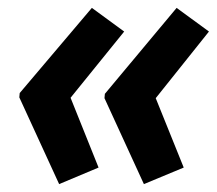

<svg xmlns="http://www.w3.org/2000/svg" viewBox="-20 -514 550 487"><path d="M230 -89 159 -266 295 -434 213 -494 30 -278 29 -267 130 -47ZM446 -89 375 -265 510 -434 428 -494 246 -276 245 -265 345 -47Z"/></svg>

Font: Noto Sans UI SemiCondensed
Style: Bold Italic
Weight: 700
Width: 4
Designer: Monotype Design Team
Foundry: Monotype Imaging Inc.
Version: 1.001